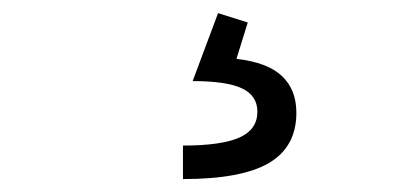

<svg xmlns="http://www.w3.org/2000/svg" viewBox="-20 -37 626 291"><path d="M257.3 234.4V183.6Q315.9 183.6 343 171.4Q370.1 159.2 370.1 132.3Q370.1 107.9 346.7 96.9Q323.2 85.9 272 85.9L310.5 -17.1L355.5 -2.9L338.4 52.2Q385.7 57.6 407.5 78.4Q429.2 99.1 429.2 133.8Q429.2 185.5 387.7 210Q346.2 234.4 257.3 234.4Z"/></svg>

Font: Caskaydia Cove Light
Style: Regular
Weight: 300
Monospace: yes
Designer: Aaron Bell
Foundry: Saja Typeworks
Version: Version 4.300; ttfautohint (v1.8.3)